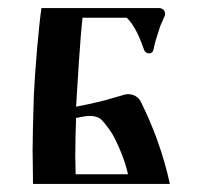

<svg xmlns="http://www.w3.org/2000/svg" viewBox="-20 -457 495 477"><path d="M83 -437C77 -398 67 -286 64 -219C62 -149 61 -114 61 -83C61 -58 62 -36 62 0H402C386 -75 359 -146 329 -206C324 -215 313 -223 299 -223C296 -223 293 -223 290 -222L245 -209C229 -205 214 -201 199 -198L169 -192C172 -240 179 -361 185 -413H295C315 -393 327 -364 338 -333C341 -323 358 -320 361 -333L366 -354C368 -361 370 -367 372 -373L378 -392C381 -399 384 -406 388 -415C390 -418 390 -421 390 -424C390 -432 383 -437 374 -437ZM167 -68C167 -98 168 -133 169 -164C180 -166 192 -169 204 -169C211 -169 218 -168 226 -164C234 -160 248 -141 258 -126C272 -102 291 -58 298 -24H168C168 -38 167 -52 167 -68Z"/></svg>

Font: Ponomar Unicode
Style: Regular
Weight: 400
Version: 1.3